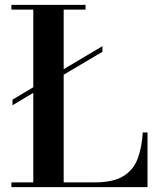

<svg xmlns="http://www.w3.org/2000/svg" viewBox="-20 -770 658 790"><path d="M31.5 -360 117 -411V-730.5H27V-750H332V-730.5H242V-485.5L401.5 -580V-557L242 -462.5V-19.5H368.5Q444.5 -19.5 486.2 -44.5Q528 -69.5 545.8 -115.5Q563.5 -161.5 567.5 -225H587V0H27V-19.5H117V-388L31.5 -337Z"/></svg>

Font: Bodoni* 11pt Medium
Style: Regular
Weight: 500
Version: Version 2.3